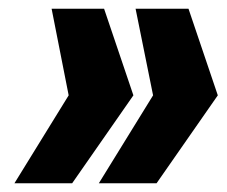

<svg xmlns="http://www.w3.org/2000/svg" viewBox="-20 -530 520 439"><path d="M13 -111 137 -312 98 -510H218L285 -312L145 -111ZM206 -111 330 -312 290 -510H411L478 -312L338 -111Z"/></svg>

Font: Saira Semi Condensed Black
Style: Italic
Weight: 900
Width: 4
Italic angle: -12°
Designer: Hector Gatti with collaboration of the Omnibus-Type team
Foundry: Omnibus-Type
Version: Version 1.001; ttfautohint (v1.8)